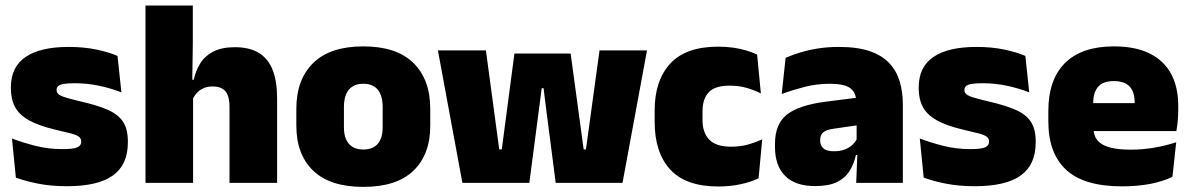

<svg xmlns="http://www.w3.org/2000/svg" viewBox="-20 -680 4430 714"><path d="M228.5 12.5Q170 12.5 122 3Q74 -6.5 39 -19.5L24.5 -165Q63.5 -150 111.2 -137.8Q159 -125.5 213 -125.5Q252.5 -125.5 267.2 -132Q282 -138.5 282 -153V-154Q282 -165 273.5 -171.5Q265 -178 243.8 -183.8Q222.5 -189.5 185 -198Q123.5 -212.5 87.5 -232.8Q51.5 -253 36 -282Q20.5 -311 20.5 -351V-355Q20.5 -431 75.2 -468.2Q130 -505.5 235 -505.5Q291.5 -505.5 338.2 -495.8Q385 -486 417 -472L431.5 -336.5Q395 -351 350 -360.8Q305 -370.5 258 -370.5Q231 -370.5 216.2 -367.8Q201.5 -365 196 -359.5Q190.5 -354 190.5 -346V-345Q190.5 -336 197.5 -329.8Q204.5 -323.5 224 -317.5Q243.5 -311.5 281 -302.5Q342.5 -288.5 381 -271.5Q419.5 -254.5 437.5 -227.2Q455.5 -200 455.5 -153.5V-150.5Q455.5 -67.5 400 -27.5Q344.5 12.5 228.5 12.5Z M833.5 0V-283Q833.5 -306.5 827.8 -323.5Q822 -340.5 808.2 -349.5Q794.5 -358.5 770 -358.5Q751.5 -358.5 737 -352Q722.5 -345.5 712.5 -334.8Q702.5 -324 696.5 -310.5L660.5 -383.5H700.5Q708 -418 725.2 -445.2Q742.5 -472.5 773.8 -488.5Q805 -504.5 853.5 -504.5Q907.5 -504.5 942.2 -483.5Q977 -462.5 993.8 -420.2Q1010.5 -378 1010.5 -313.5V0ZM521 0V-659.5H697V-516.5L694.5 -345.5L698 -331.5V0Z M1331 15Q1207.5 15 1144.8 -45.2Q1082 -105.5 1082 -212.5V-275Q1082 -384.5 1145 -446Q1208 -507.5 1331 -507.5Q1454.5 -507.5 1517.2 -446Q1580 -384.5 1580 -275V-212.5Q1580 -105.5 1517.5 -45.2Q1455 15 1331 15ZM1331 -124Q1366.5 -124 1384.8 -145.2Q1403 -166.5 1403 -206V-282Q1403 -324.5 1384.8 -346.5Q1366.5 -368.5 1331 -368.5Q1296 -368.5 1277.5 -346.5Q1259 -324.5 1259 -282V-206Q1259 -166.5 1277.5 -145.2Q1296 -124 1331 -124Z M1699.5 0 1608.5 -492.5H1787L1836.5 -124.5H1846L1893 -481H2102L2150.5 -124.5H2159L2209.5 -492.5H2386L2295 0H2046.5L2007.5 -302L2001.5 -352H1994.5L1988 -302L1948.5 0Z M2651 13.5Q2530.5 13.5 2472.5 -49.5Q2414.5 -112.5 2414.5 -227V-269.5Q2414.5 -380.5 2472.5 -443.5Q2530.5 -506.5 2650.5 -506.5Q2680 -506.5 2706.5 -502.8Q2733 -499 2755.5 -492.2Q2778 -485.5 2795.5 -477L2809.5 -332.5Q2785 -345 2756.5 -353.2Q2728 -361.5 2693 -361.5Q2639 -361.5 2615.8 -337Q2592.5 -312.5 2592.5 -266.5V-234Q2592.5 -186 2618 -160.2Q2643.5 -134.5 2698 -134.5Q2732 -134.5 2759.8 -142Q2787.5 -149.5 2814.5 -162L2801 -17Q2773.5 -3.5 2734.5 5Q2695.5 13.5 2651 13.5Z M3164 0 3169 -126 3165.5 -130.5V-283.5L3164 -301.5Q3164 -336 3141.8 -352.2Q3119.5 -368.5 3066 -368.5Q3017.5 -368.5 2972.8 -357Q2928 -345.5 2887 -330.5L2901.5 -465Q2926.5 -476 2957 -485.2Q2987.5 -494.5 3023.5 -500Q3059.5 -505.5 3100 -505.5Q3168.5 -505.5 3214.2 -489.8Q3260 -474 3287 -445.2Q3314 -416.5 3325.8 -377Q3337.5 -337.5 3337.5 -290V0ZM3011.5 12Q2937.5 12 2899.8 -25.8Q2862 -63.5 2862 -133V-145.5Q2862 -219.5 2907.2 -254.5Q2952.5 -289.5 3052 -302L3177.5 -318L3188 -217L3081.5 -201.5Q3052.5 -197.5 3041.2 -187.8Q3030 -178 3030 -159V-157Q3030 -139.5 3041.8 -128.5Q3053.5 -117.5 3081 -117.5Q3104 -117.5 3120.8 -123.8Q3137.5 -130 3148.8 -140.5Q3160 -151 3166.5 -163.5L3191.5 -103.5H3163Q3155.5 -70 3139.2 -44Q3123 -18 3092.5 -3Q3062 12 3011.5 12Z M3604.5 12.5Q3546 12.5 3498 3Q3450 -6.5 3415 -19.5L3400.5 -165Q3439.5 -150 3487.2 -137.8Q3535 -125.5 3589 -125.5Q3628.5 -125.5 3643.2 -132Q3658 -138.5 3658 -153V-154Q3658 -165 3649.5 -171.5Q3641 -178 3619.8 -183.8Q3598.5 -189.5 3561 -198Q3499.5 -212.5 3463.5 -232.8Q3427.5 -253 3412 -282Q3396.5 -311 3396.5 -351V-355Q3396.5 -431 3451.2 -468.2Q3506 -505.5 3611 -505.5Q3667.5 -505.5 3714.2 -495.8Q3761 -486 3793 -472L3807.5 -336.5Q3771 -351 3726 -360.8Q3681 -370.5 3634 -370.5Q3607 -370.5 3592.2 -367.8Q3577.5 -365 3572 -359.5Q3566.5 -354 3566.5 -346V-345Q3566.5 -336 3573.5 -329.8Q3580.5 -323.5 3600 -317.5Q3619.5 -311.5 3657 -302.5Q3718.5 -288.5 3757 -271.5Q3795.5 -254.5 3813.5 -227.2Q3831.5 -200 3831.5 -153.5V-150.5Q3831.5 -67.5 3776 -27.5Q3720.5 12.5 3604.5 12.5Z M4152.5 13Q4011 13 3944.8 -48.5Q3878.5 -110 3878.5 -228.5V-267Q3878.5 -384.5 3940.8 -446Q4003 -507.5 4122.5 -507.5Q4202 -507.5 4255 -481.2Q4308 -455 4334.8 -405.8Q4361.5 -356.5 4361.5 -287V-271.5Q4361.5 -251.5 4359.8 -230.8Q4358 -210 4354.5 -192.5H4196Q4198 -223 4198.8 -250Q4199.5 -277 4199.5 -298.5Q4199.5 -324.5 4191.5 -342.2Q4183.5 -360 4166.5 -369.2Q4149.5 -378.5 4122.5 -378.5Q4082 -378.5 4063.8 -357.5Q4045.5 -336.5 4045.5 -298V-253.5L4046.5 -234.5V-203.5Q4046.5 -188 4052 -173.5Q4057.5 -159 4072.2 -147.8Q4087 -136.5 4114.2 -130Q4141.5 -123.5 4185 -123.5Q4229.5 -123.5 4272 -130.8Q4314.5 -138 4354 -151L4340 -22.5Q4305.5 -5.5 4257.8 3.8Q4210 13 4152.5 13ZM3972 -192.5V-296.5H4319V-192.5Z"/></svg>

Font: Anek Telugu ExtraBold
Style: Regular
Weight: 800
Designer: Omkar Bhoir (Telugu), Yesha Goshar (Latin)
Foundry: Ek Type
Version: Version 1.003